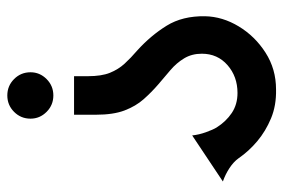

<svg xmlns="http://www.w3.org/2000/svg" viewBox="-148 -646 793 538"><g transform="rotate(90 249.0 -376.5)"><path d="M193 -187V-226Q193 -264 183.5 -287.5Q174 -311 158 -328.5Q142 -346 121 -364Q79 -402 51.5 -446.5Q24 -491 25 -554Q26 -603 53.5 -648.5Q81 -694 127 -723.5Q173 -753 230 -753Q275 -754 311 -739Q347 -724 375 -700.5Q403 -677 423 -648Q433 -634 450.5 -622.5Q468 -611 488 -604L359 -518Q357 -537 350 -556.5Q343 -576 337 -586Q320 -613 296 -629Q272 -645 240 -645Q194 -645 162 -617Q130 -589 130 -545Q130 -517 143 -495.5Q156 -474 176 -457Q196 -440 216 -423Q238 -404 257.5 -382Q277 -360 289 -328.5Q301 -297 301 -248V-187ZM247 0Q220 0 201 -19Q182 -38 182 -65Q182 -91 201 -110Q220 -129 247 -129Q274 -129 293 -110Q312 -91 312 -65Q312 -38 293 -19Q274 0 247 0Z"/></g></svg>

Font: Reem Kufi Fun Medium
Style: Regular
Weight: 500
Designer: Khaled Hosny
Version: Version 1.005